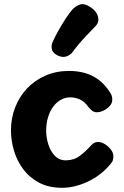

<svg xmlns="http://www.w3.org/2000/svg" viewBox="-20 -891 592 915"><path d="M276.1 4Q213.6 4 167.7 -19.7Q121.9 -43.4 91.8 -83.2Q61.7 -122.9 47 -171.7Q32.3 -220.4 32.3 -270.3Q32.3 -327.4 52 -378.6Q71.7 -429.8 108.3 -468.9Q144.9 -508 196.1 -530.5Q247.3 -553 309.7 -553Q347.7 -553 382.5 -543.7Q417.3 -534.3 448.3 -512.1Q479.2 -489.9 504.1 -451.1Q510 -442.4 512.6 -433.9Q515.1 -425.3 515.1 -415.9Q515.1 -399 502.7 -385.6Q490.2 -372.2 473.5 -364.1Q456.8 -356 441.9 -356Q428.9 -356 419.5 -362.9Q410.1 -369.8 399.6 -383.4Q382 -407.8 360.2 -417.4Q338.4 -427 314.4 -427Q291 -427 270.5 -415.8Q250 -404.6 234.2 -383.6Q218.3 -362.6 209.2 -333.1Q200 -303.6 200 -267Q200 -237.7 209.6 -205.2Q219.2 -172.7 240.1 -149.9Q261 -127.1 292.9 -126.9Q331.8 -126.9 359.8 -147.8Q387.9 -168.7 413.3 -197.3Q421.9 -206.7 429.6 -210.6Q437.2 -214.4 448.1 -214.4Q463.2 -214.4 479.8 -204.1Q496.4 -193.7 508.4 -178.2Q520.3 -162.8 520.3 -146.1Q520.3 -139.1 518.3 -129.4Q516.3 -119.7 506 -108.6Q460.6 -54.2 397.8 -25.1Q335.1 4 276.1 4ZM325.6 -642.6Q314.4 -627.6 295 -621.6Q275.6 -615.6 251.8 -628.1Q229.4 -640.8 226.8 -657.9Q224.1 -675.1 230.3 -689.9Q241.8 -715.2 258.4 -745.2Q275.1 -775.2 292.9 -802.2Q310.8 -829.2 323.3 -843.8Q341.1 -863.6 362.3 -869.7Q383.4 -875.9 413 -855.6Q441.2 -836.2 447.3 -810.9Q453.3 -785.6 436.3 -767.6Q424 -754 390.7 -719.8Q357.4 -685.6 325.6 -642.6Z"/></svg>

Font: Playpen Sans Hebrew
Style: Regular
Weight: 400
Designer: Tom Grace, Laura Meseguer, Veronika Burian, José Scaglione
Foundry: TypeTogether
Version: Version 2.000